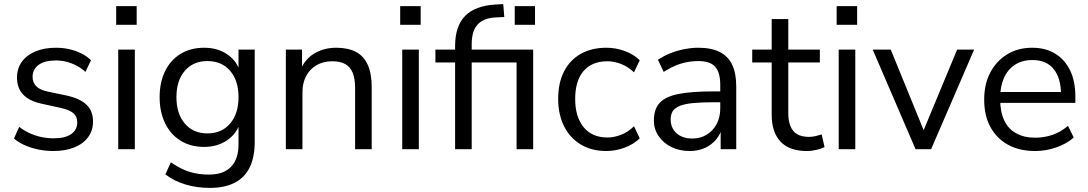

<svg xmlns="http://www.w3.org/2000/svg" viewBox="-20 -728 5309 937"><path d="M240 9Q202 9 166.5 1.5Q131 -6 100.5 -19.5Q70 -33 48 -52L74 -109Q98 -90 126 -77.5Q154 -65 183 -59Q212 -53 242 -53Q299 -53 328 -74Q357 -95 357 -131Q357 -159 338 -175.5Q319 -192 278 -201L187 -221Q124 -234 93.5 -266Q63 -298 63 -349Q63 -394 86.5 -426.5Q110 -459 153 -477Q196 -495 253 -495Q287 -495 318 -488Q349 -481 376.5 -467.5Q404 -454 424 -434L397 -377Q378 -395 354 -407.5Q330 -420 304.5 -426.5Q279 -433 253 -433Q197 -433 168 -411Q139 -389 139 -353Q139 -325 157 -307Q175 -289 213 -281L304 -262Q369 -248 401.5 -217.5Q434 -187 434 -135Q434 -91 410 -58.5Q386 -26 342.5 -8.5Q299 9 240 9Z M547 -607V-698H647V-607ZM557 0V-486H638V0Z M1004 189Q941 189 885.5 172.5Q830 156 787 123L814 64Q844 85 873.5 98.5Q903 112 934.5 118Q966 124 1000 124Q1071 124 1107.5 86Q1144 48 1144 -24V-137H1154Q1139 -79 1090.5 -45Q1042 -11 977 -11Q910 -11 861 -41.5Q812 -72 785.5 -127Q759 -182 759 -254Q759 -326 785.5 -380.5Q812 -435 861 -465Q910 -495 977 -495Q1043 -495 1091 -461.5Q1139 -428 1153 -371H1144V-486H1223V-35Q1223 39 1198.5 89Q1174 139 1125 164Q1076 189 1004 189ZM992 -77Q1062 -77 1103 -125Q1144 -173 1144 -254Q1144 -335 1103 -382.5Q1062 -430 992 -430Q923 -430 882 -382.5Q841 -335 841 -254Q841 -173 882 -125Q923 -77 992 -77Z M1375 0V-486H1454V-378H1443Q1464 -436 1511.5 -465.5Q1559 -495 1621 -495Q1679 -495 1717.5 -474.5Q1756 -454 1775 -411Q1794 -368 1794 -303V0H1713V-298Q1713 -343 1701.5 -372Q1690 -401 1665.5 -415Q1641 -429 1602 -429Q1558 -429 1525 -410Q1492 -391 1474 -357Q1456 -323 1456 -277V0Z M1933 -607V-698H2033V-607ZM1943 0V-486H2024V0Z M2201 0V-423H2105V-486H2223L2201 -465V-503Q2201 -600 2249.5 -650Q2298 -700 2399 -706L2436 -708L2441 -645L2399 -643Q2358 -641 2332 -625.5Q2306 -610 2294 -582Q2282 -554 2282 -513V-475V-486H2582V0H2501V-423H2282V0ZM2492 -607V-698H2591V-607Z M2940 9Q2867 9 2814 -23Q2761 -55 2732.5 -112.5Q2704 -170 2704 -246Q2704 -323 2732.5 -379Q2761 -435 2814 -465Q2867 -495 2940 -495Q2985 -495 3029 -479Q3073 -463 3102 -434L3074 -375Q3045 -403 3010.5 -416Q2976 -429 2945 -429Q2869 -429 2828 -381.5Q2787 -334 2787 -245Q2787 -158 2828 -107.5Q2869 -57 2945 -57Q2976 -57 3010.5 -70Q3045 -83 3074 -112L3102 -53Q3073 -24 3028.5 -7.5Q2984 9 2940 9Z M3346 9Q3296 9 3256.5 -10.5Q3217 -30 3194 -64Q3171 -98 3171 -140Q3171 -194 3198.5 -225Q3226 -256 3289.5 -269Q3353 -282 3463 -282H3508V-229H3464Q3403 -229 3362 -225Q3321 -221 3297 -211Q3273 -201 3263 -185Q3253 -169 3253 -145Q3253 -104 3281.5 -78Q3310 -52 3359 -52Q3399 -52 3429.5 -71Q3460 -90 3477.5 -123Q3495 -156 3495 -199V-313Q3495 -375 3470 -402.5Q3445 -430 3388 -430Q3344 -430 3303 -417.5Q3262 -405 3219 -377L3191 -436Q3217 -454 3250 -467.5Q3283 -481 3319 -488Q3355 -495 3388 -495Q3451 -495 3492 -474.5Q3533 -454 3553 -412.5Q3573 -371 3573 -306V0H3497V-113H3506Q3498 -75 3475.5 -48Q3453 -21 3420 -6Q3387 9 3346 9Z M3918 9Q3832 9 3789 -37Q3746 -83 3746 -168V-423H3651V-486H3746V-635H3827V-486H3981V-423H3827V-176Q3827 -119 3851 -89.5Q3875 -60 3929 -60Q3945 -60 3961 -64Q3977 -68 3990 -72L4004 -10Q3991 -3 3966 3Q3941 9 3918 9Z M4063 -607V-698H4163V-607ZM4073 0V-486H4154V0Z M4448 0 4239 -486H4327L4501 -60H4474L4651 -486H4734L4524 0Z M5032 9Q4955 9 4899.5 -21.5Q4844 -52 4813.5 -108Q4783 -164 4783 -242Q4783 -318 4813 -374.5Q4843 -431 4895.5 -463Q4948 -495 5017 -495Q5083 -495 5130 -466Q5177 -437 5202.5 -384Q5228 -331 5228 -257V-226H4845V-279H5174L5158 -266Q5158 -346 5122.5 -390.5Q5087 -435 5019 -435Q4968 -435 4932.5 -411.5Q4897 -388 4879 -346.5Q4861 -305 4861 -250V-244Q4861 -183 4880.5 -141Q4900 -99 4939 -77.5Q4978 -56 5032 -56Q5075 -56 5115.5 -69.5Q5156 -83 5192 -114L5220 -57Q5187 -27 5136 -9Q5085 9 5032 9Z"/></svg>

Font: Nunito Sans 12pt ExtraLight 12pt
Style: Regular
Weight: 400
Version: Version 3.101;gftools[0.9.27]